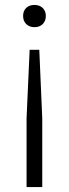

<svg xmlns="http://www.w3.org/2000/svg" viewBox="-20 -567 278 777"><path d="M165.5 -502.5Q165.5 -482 152.8 -469.5Q140 -457 119.5 -457Q99 -457 86.2 -469.5Q73.5 -482 73.5 -502.5Q73.5 -523 86 -535Q98.5 -547 119.5 -547Q140 -547 152.8 -534.8Q165.5 -522.5 165.5 -502.5ZM100 -365.5H139L151 -88V190H87.5V-88Z"/></svg>

Font: Encode Sans Light
Style: Regular
Weight: 300
Designer: Multiple Designers
Foundry: Impallari Type
Version: Version 2.000